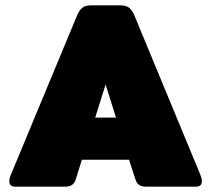

<svg xmlns="http://www.w3.org/2000/svg" viewBox="-20 -700 792 720"><path d="M15 -21Q15 -30 20 -43L269 -642Q278 -663 289.5 -671.5Q301 -680 322 -680H431Q452 -680 463.5 -671.5Q475 -663 484 -642L732 -43Q737 -30 737 -21Q737 0 715 0H527Q496 0 488 -27L464 -101H287L264 -27Q256 0 225 0H37Q15 0 15 -21ZM415 -259 376 -383 337 -259Z"/></svg>

Font: Mitr
Style: Bold
Weight: 700
Designer: Thanarat Vachiruckul
Foundry: Cadson Demak
Version: Version 1.002